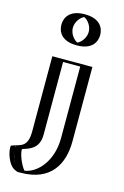

<svg xmlns="http://www.w3.org/2000/svg" viewBox="-147 -840 679 1051"><g transform="rotate(15 192.5 -314.5)"><path d="M110 -511 110 -84C110 1.6 60.1 -0.9 23.4 14C-5 25.5 50.4 150 81 150C211 150 287 49 287 -90V-511ZM113 -691C113 -643 152 -603 198 -603C244 -603 283 -643 283 -691C283 -739 244 -779 198 -779C152 -779 113 -739 113 -691ZM125 -496 125 -84C125 9.5 63.9 14.7 30.9 27.1C26.6 49.4 65.3 129.3 81.3 135C200.7 134.6 272 43.9 272 -90V-496ZM128 -691C128 -731 160.8 -764 198 -764C235.2 -764 268 -731 268 -691C268 -651 235.2 -618 198 -618C160.8 -618 128 -651 128 -691ZM125 -496H272V-90C272 43.9 200.7 134.6 81.3 135C65.3 129.3 26.6 49.4 30.9 27.1C63.9 14.7 125 9.5 125 -84ZM128 -691C128 -651 160.8 -618 198 -618C235.2 -618 268 -651 268 -691C268 -731 235.2 -764 198 -764C160.8 -764 128 -731 128 -691ZM110 -511H287V-90C287 49.3 210.6 149.5 81.4 150L78.8 150C49.1 139.4 9.8 57.3 16.2 24.3L17.8 16.1C58 0.9 110 2.6 110 -84ZM113 -691C113 -739 152 -779 198 -779C244 -779 283 -739 283 -691C283 -643 244 -603 198 -603C152 -603 113 -643 113 -691ZM150 -496H247V-90C247 38.8 172.5 123.2 99.8 133.7C76.7 109.2 50.1 39.1 56.9 22.6C91.2 10.7 150 -1.5 150 -84ZM153 -691C153 -727.1 180.4 -756.5 198 -763.2C216.2 -756.3 243 -726.9 243 -691C243 -654.9 215.6 -625.5 198 -618.8C179.8 -625.7 153 -655.1 153 -691ZM85 -511 85 -84C85 7.2 39.7 2.5 2.5 16.6L-7.9 20.5C-13.5 49.4 8.3 129.6 53.7 145.8L65.5 150.1L81.7 150C253.8 149.4 312 38.8 312 -90V-511ZM88 -691C88 -654.7 108.3 -603 198 -603C287.8 -603 308 -654.8 308 -691C308 -727.3 287.7 -779 198 -779C108.2 -779 88 -727.2 88 -691Z"/></g></svg>

Font: Hussar Outliner
Style: Regular
Weight: 700
Foundry: Cannot Into Space Fonts
Version: Version 0.92